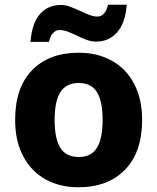

<svg xmlns="http://www.w3.org/2000/svg" viewBox="-20 -782 665 812"><path d="M311 10Q233 10 172.5 -23.5Q112 -57 78 -121.5Q44 -186 44 -275Q44 -411 115.5 -485Q187 -559 314 -559Q392 -559 452.5 -525.5Q513 -492 547 -428Q581 -364 581 -275Q581 -139 509 -64.5Q437 10 311 10ZM313 -118Q366 -118 390 -157Q414 -196 414 -275Q414 -354 390 -392.5Q366 -431 312 -431Q260 -431 235.5 -392.5Q211 -354 211 -275Q211 -196 235 -157Q259 -118 313 -118ZM387 -606Q368 -606 349 -612.5Q330 -619 304 -632Q281 -643 264 -649Q247 -655 231 -655Q217 -655 205 -643Q193 -631 187 -605H109Q115 -684 149 -722.5Q183 -761 238 -761Q256 -761 272.5 -755Q289 -749 319 -736Q344 -724 360.5 -718Q377 -712 393 -712Q407 -712 419 -724Q431 -736 437 -762H516Q510 -684 475 -645Q440 -606 387 -606Z"/></svg>

Font: Noto Sans UI ExtraBold
Style: Regular
Weight: 800
Designer: Monotype Design Team
Foundry: Monotype Imaging Inc.
Version: Version 1.001